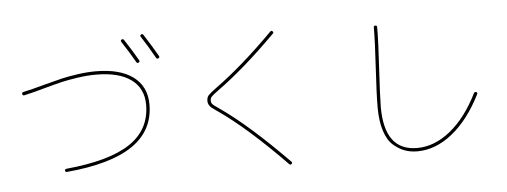

<svg xmlns="http://www.w3.org/2000/svg" viewBox="-54 -973 3108 1176"><g transform="rotate(-5 1500.0 -384.5)"><path d="M801.8 -654.3Q768.6 -712.9 720.7 -786.1Q715.8 -794.9 723.6 -799.8Q732.4 -804.7 738.3 -796.9Q785.2 -725.6 820.3 -664.1Q825.2 -655.3 815.9 -650.4Q806.6 -645.5 801.8 -654.3ZM924.8 -669.9Q875 -757.8 842.8 -805.7Q836.9 -814.5 844.7 -820.3Q853.5 -825.2 859.4 -817.4Q907.2 -743.2 943.4 -679.7Q948.2 -670.9 939 -666Q929.7 -661.1 924.8 -669.9ZM100.6 -511.7Q90.8 -509.8 88.9 -520Q86.9 -530.3 95.7 -532.2Q150.4 -543.9 231.4 -566.4Q298.8 -584 336.4 -593.3Q374 -602.5 434.1 -611.3Q494.1 -620.1 548.8 -620.1Q697.3 -620.1 778.3 -560.1Q859.4 -500 859.4 -389.6Q859.4 -228.5 725.6 -137.2Q591.8 -45.9 321.3 -21.5Q311.5 -19.5 308.6 -30.3Q308.6 -39.1 319.3 -41Q585 -66.4 711.9 -151.4Q838.9 -236.3 838.9 -389.6Q838.9 -490.2 764.2 -544.9Q689.5 -599.6 548.8 -599.6Q495.1 -599.6 436 -590.8Q377 -582 340.8 -573.7Q304.7 -565.4 237.3 -546.9Q142.6 -520.5 100.6 -511.7Z M1271.5 -311.5Q1246.1 -329.1 1237.3 -335.9Q1228.5 -342.8 1221.7 -354Q1214.8 -365.2 1214.8 -379.9Q1214.8 -402.3 1227.1 -415Q1239.3 -427.7 1276.4 -455.1Q1440.4 -573.2 1635.7 -769.5Q1642.6 -776.4 1649.9 -769.5Q1657.2 -762.7 1650.4 -755.9Q1454.1 -558.6 1287.1 -438.5Q1252 -413.1 1243.7 -403.3Q1235.4 -393.6 1235.4 -379.9Q1235.4 -366.2 1242.7 -357.9Q1250 -349.6 1282.2 -328.1Q1456.1 -208 1695.3 36.1Q1702.1 43 1695.3 49.8Q1688.5 56.6 1680.7 49.8Q1445.3 -191.4 1271.5 -311.5Z M2469.7 40Q2427.7 40 2392.6 27.3Q2357.4 14.6 2323.2 -14.6Q2289.1 -43.9 2269.5 -104Q2250 -164.1 2250 -250Q2250 -329.1 2259.8 -493.2Q2269.5 -651.4 2269.5 -739.3Q2269.5 -750 2279.8 -750Q2290 -750 2290 -739.3Q2290 -649.4 2280.3 -491.2Q2270.5 -327.1 2269.5 -250Q2269.5 19.5 2469.7 19.5Q2577.1 19.5 2675.3 -60.1Q2773.4 -139.6 2845.7 -285.2Q2850.6 -293.9 2860.4 -290Q2869.1 -285.2 2864.3 -276.4Q2788.1 -125 2685.1 -42.5Q2582 40 2469.7 40Z"/></g></svg>

Font: Rounded-X Mgen+ 2m thin
Style: Regular
Weight: 100
Designer: [Source Han Sans]
Ryoko NISHIZUKA  (kana & ideographs); Paul D. Hunt (Latin, Greek & Cyrillic); Wenlong ZHANG  (bopomofo
Version: Version 1.059.20150602